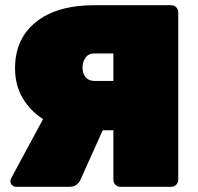

<svg xmlns="http://www.w3.org/2000/svg" viewBox="-20 -720 762 740"><path d="M146 -261Q96 -293 67 -342.5Q38 -392 38 -457Q38 -571 119 -635.5Q200 -700 344 -700H640Q651 -700 659 -692Q667 -684 667 -673V-27Q667 -16 659 -8Q651 0 640 0H444Q433 0 425 -8Q417 -16 417 -27V-218H376L290 -27Q286 -17 275.5 -8.5Q265 0 247 0H42Q33 0 26.5 -6.5Q20 -13 20 -22Q20 -27 23 -33ZM417 -514H344Q321 -514 309.5 -497.5Q298 -481 298 -459Q298 -437 310 -422.5Q322 -408 344 -408H417Z"/></svg>

Font: Rubik
Style: Regular
Weight: 900
Designer: Hubert & Fischer
Foundry: Hubert & Fischer
Version: Version 1.100